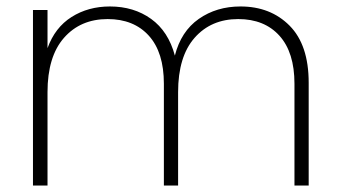

<svg xmlns="http://www.w3.org/2000/svg" viewBox="-20 -574 1053 594"><path d="M724 -554Q817 -554 876 -494.5Q935 -435 935 -318V0H891V-315Q891 -412 844.5 -463.5Q798 -515 717 -515Q633 -515 582 -457Q531 -399 531 -289V0H487V-315Q487 -412 440.5 -463.5Q394 -515 313 -515Q229 -515 178 -457Q127 -399 127 -289V0H82V-543H127V-425Q150 -489 201.5 -521.5Q253 -554 320 -554Q394 -554 447.5 -515.5Q501 -477 521 -402Q540 -477 595 -515.5Q650 -554 724 -554Z"/></svg>

Font: Fz Poppins ExtLt
Style: Regular
Weight: 200
Designer: Ninad Kale (Devanagari), Jonny Pinhorn (Latin)
Foundry: Indian Type Foundry
Version: Vit hóa bi Vntype.Com & FontZin.Com